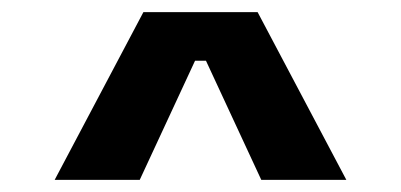

<svg xmlns="http://www.w3.org/2000/svg" viewBox="-20 -720 660 316"><path d="M70 -424 216 -700H404L550 -424H410L319 -620H301L210 -424Z"/></svg>

Font: Space Grotesk Light
Style: Bold
Weight: 700
Version: Version 2.000